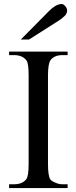

<svg xmlns="http://www.w3.org/2000/svg" viewBox="-20 -949 386 969"><path d="M25.9 0V-19H50.8Q91.8 -19 112.3 -43.9Q124.5 -59.1 124.5 -122.1V-567.9Q124.5 -630.9 113.3 -644.5Q92.3 -670.9 50.8 -670.9H25.9V-688.5H321.3V-670.9H295.9Q254.4 -670.9 235.4 -646Q222.2 -628.4 222.2 -567.9V-122.1Q222.2 -61 233.9 -43.5Q240.7 -34.7 259.3 -27.3Q276.4 -19 295.9 -19H321.3V0ZM85 -749.5 229 -895Q242.7 -908.7 259 -918.7Q275.4 -928.7 292 -928.7Q300.3 -928.7 309.6 -917.7Q318.8 -906.7 318.8 -896Q318.8 -880.9 306.2 -868.4Q293.5 -856 276.9 -845.2L126.5 -749.5Z"/></svg>

Font: Nuosu SIL
Style: Regular
Weight: 400
Designer: Peter Constable, Alex Kotlar, Peter Martin
Foundry: SIL International
Version: Version 2.300